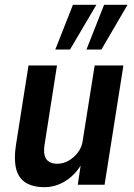

<svg xmlns="http://www.w3.org/2000/svg" viewBox="-20 -765 553 795"><path d="M164 10Q116 10 86 -9Q56 -28 46.5 -67.5Q37 -107 46 -164L98 -494H216L166 -175Q160 -142 164.5 -123Q169 -104 183 -95.5Q197 -87 217 -87Q242 -87 264.5 -100Q287 -113 303.5 -135Q320 -157 323 -186L372 -494H491L413 0H302L316 -93H322Q296 -45 254 -17.5Q212 10 164 10ZM338 -560 411 -745H508L400 -560ZM209 -560 282 -745H379L270 -560Z"/></svg>

Font: Nunito Sans 10pt Condensed
Style: Bold Italic
Weight: 700
Width: 3
Italic angle: -9°
Designer: Vernon Adams
Foundry: Vernon Adams
Version: Version 3.101;gftools[0.9.27]